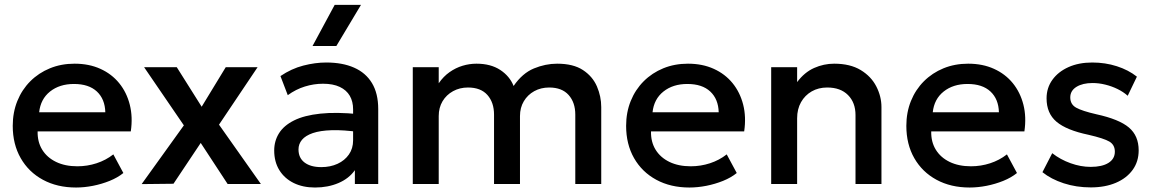

<svg xmlns="http://www.w3.org/2000/svg" viewBox="-20 -780 4895 814"><path d="M302.5 15Q222.5 15 162 -17.8Q101.5 -50.5 67.8 -109.5Q34 -168.5 34 -246.5Q34 -303.5 53.5 -351.8Q73 -400 108.5 -435.5Q144 -471 191.8 -490.5Q239.5 -510 296 -510Q357.5 -510 405.5 -488.2Q453.5 -466.5 485.2 -427.5Q517 -388.5 530.2 -336.2Q543.5 -284 534.5 -223H139.5Q138.5 -178.5 159 -145.2Q179.5 -112 217.8 -93.5Q256 -75 308 -75Q350 -75 389.2 -87.8Q428.5 -100.5 460.5 -125.5L503 -46.5Q479 -27 445 -13.2Q411 0.5 374 7.8Q337 15 302.5 15ZM146 -304H426.5Q425 -360 390.8 -392Q356.5 -424 293.5 -424Q232.5 -424 192.2 -392Q152 -360 146 -304Z M580.5 0.5 759.5 -248.5 591 -495H729.5L835 -327.5L937 -495H1072L908.5 -251.5L1086 0H945L831 -174L715.5 -1Z M1315.5 15Q1264 15 1225 -4.2Q1186 -23.5 1164.2 -58.8Q1142.5 -94 1142.5 -142Q1142.5 -182.5 1163 -215.2Q1183.5 -248 1226.8 -269.5Q1270 -291 1338 -298.2Q1406 -305.5 1501.5 -296L1503.5 -220Q1435.5 -229.5 1386.5 -228Q1337.5 -226.5 1306.2 -215.8Q1275 -205 1260.2 -187.2Q1245.5 -169.5 1245.5 -146.5Q1245.5 -110.5 1271.2 -91Q1297 -71.5 1342 -71.5Q1380.5 -71.5 1411 -85.5Q1441.5 -99.5 1459.2 -125Q1477 -150.5 1477 -185V-316.5Q1477 -349.5 1463 -373.8Q1449 -398 1420.5 -411.5Q1392 -425 1349.5 -425Q1310.5 -425 1272.5 -413.2Q1234.5 -401.5 1200 -376.5L1169 -457.5Q1215.5 -489 1266 -502Q1316.5 -515 1363 -515Q1432 -515 1481.2 -493.2Q1530.5 -471.5 1557 -427.8Q1583.5 -384 1583.5 -317.5V0H1484.5V-58.5Q1459.5 -23 1415 -4Q1370.5 15 1315.5 15ZM1305 -585 1399 -759.5H1510.5L1406 -585Z M1730 0V-495H1840V-427Q1860 -456 1886 -474.2Q1912 -492.5 1941 -501.2Q1970 -510 2000 -510Q2060.5 -510 2100.8 -483.5Q2141 -457 2157.5 -415.5Q2194.5 -469.5 2243.5 -489.8Q2292.5 -510 2342 -510Q2410.5 -510 2451.5 -483Q2492.5 -456 2510.8 -413.5Q2529 -371 2529 -326V0H2419V-294Q2419 -345.5 2390.8 -377.2Q2362.5 -409 2308.5 -409Q2273 -409 2245 -393.5Q2217 -378 2200.8 -350.8Q2184.5 -323.5 2184.5 -288V0H2074.5V-294Q2074.5 -345.5 2046.5 -377.2Q2018.5 -409 1964 -409Q1929 -409 1900.8 -393.5Q1872.5 -378 1856.2 -350.8Q1840 -323.5 1840 -288V0Z M2903 15Q2823 15 2762.5 -17.8Q2702 -50.5 2668.2 -109.5Q2634.5 -168.5 2634.5 -246.5Q2634.5 -303.5 2654 -351.8Q2673.5 -400 2709 -435.5Q2744.5 -471 2792.2 -490.5Q2840 -510 2896.5 -510Q2958 -510 3006 -488.2Q3054 -466.5 3085.8 -427.5Q3117.5 -388.5 3130.8 -336.2Q3144 -284 3135 -223H2740Q2739 -178.5 2759.5 -145.2Q2780 -112 2818.2 -93.5Q2856.5 -75 2908.5 -75Q2950.5 -75 2989.8 -87.8Q3029 -100.5 3061 -125.5L3103.5 -46.5Q3079.5 -27 3045.5 -13.2Q3011.5 0.5 2974.5 7.8Q2937.5 15 2903 15ZM2746.5 -304H3027Q3025.5 -360 2991.2 -392Q2957 -424 2894 -424Q2833 -424 2792.8 -392Q2752.5 -360 2746.5 -304Z M3249.5 0V-495H3359.5V-432Q3390.5 -473.5 3431.5 -491.8Q3472.5 -510 3516.5 -510Q3584.5 -510 3629 -483Q3673.5 -456 3695.2 -413.5Q3717 -371 3717 -326V0H3607V-292Q3607 -345 3575.2 -377Q3543.5 -409 3487 -409Q3450 -409 3421.2 -392.5Q3392.5 -376 3376 -346.8Q3359.5 -317.5 3359.5 -278.5V0Z M4091 15Q4011 15 3950.5 -17.8Q3890 -50.5 3856.2 -109.5Q3822.5 -168.5 3822.5 -246.5Q3822.5 -303.5 3842 -351.8Q3861.5 -400 3897 -435.5Q3932.5 -471 3980.2 -490.5Q4028 -510 4084.5 -510Q4146 -510 4194 -488.2Q4242 -466.5 4273.8 -427.5Q4305.5 -388.5 4318.8 -336.2Q4332 -284 4323 -223H3928Q3927 -178.5 3947.5 -145.2Q3968 -112 4006.2 -93.5Q4044.5 -75 4096.5 -75Q4138.5 -75 4177.8 -87.8Q4217 -100.5 4249 -125.5L4291.5 -46.5Q4267.5 -27 4233.5 -13.2Q4199.5 0.5 4162.5 7.8Q4125.5 15 4091 15ZM3934.5 -304H4215Q4213.5 -360 4179.2 -392Q4145 -424 4082 -424Q4021 -424 3980.8 -392Q3940.5 -360 3934.5 -304Z M4604.5 14.5Q4543 14.5 4489.5 -3Q4436 -20.5 4399.5 -50L4441 -130.5Q4475.5 -103.5 4518.8 -88Q4562 -72.5 4604 -72.5Q4652.5 -72.5 4679.5 -89.5Q4706.5 -106.5 4706.5 -137Q4706.5 -166 4683.2 -179.8Q4660 -193.5 4595 -208.5Q4501.5 -228 4459.2 -263.8Q4417 -299.5 4417 -363Q4417 -407.5 4441.8 -441.8Q4466.5 -476 4510 -495.5Q4553.5 -515 4610.5 -515Q4666 -515 4715 -499.2Q4764 -483.5 4800 -455L4761 -374Q4742.5 -390.5 4718 -402.5Q4693.5 -414.5 4666.2 -421.2Q4639 -428 4612 -428Q4570 -428 4543.8 -411.8Q4517.5 -395.5 4517.5 -367Q4517.5 -337.5 4542.5 -323.5Q4567.5 -309.5 4628.5 -295.5Q4724.5 -274.5 4766 -239.5Q4807.5 -204.5 4807.5 -142.5Q4807.5 -95 4782 -59.8Q4756.5 -24.5 4710.8 -5Q4665 14.5 4604.5 14.5Z"/></svg>

Font: Geologica Roman
Style: Regular
Weight: 400
Designer: Sindre Bremnes, Frode Helland
Foundry: Monokrom Skriftforlag AS
Version: Version 1.010;gftools[0.9.28]